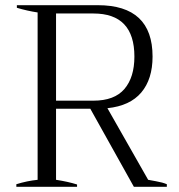

<svg xmlns="http://www.w3.org/2000/svg" viewBox="-20 -720 691 740"><path d="M623 -10V0H496L328 -301H196V-27Q242 -20 277 -9V0H43V-10Q85 -23 125 -27V-672Q85 -678 45 -690V-700H357Q568 -700 568 -502Q568 -415 524.5 -363.5Q481 -312 394 -303L551 -27Q555 -26 581 -21.5Q607 -17 623 -10ZM196 -332H340Q421 -332 459.5 -377Q498 -422 498 -502Q498 -668 340 -668H196Z"/></svg>

Font: Trirong Light
Style: Regular
Weight: 300
Designer: Katatrad Team
Foundry: CadsonDemak
Version: Version 1.001